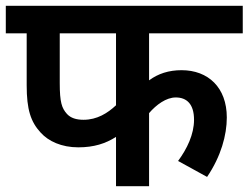

<svg xmlns="http://www.w3.org/2000/svg" viewBox="-20 -642 857 662"><path d="M494 -527H817V-622H0V-527H72V-348C72 -264 86 -222 120 -185C147 -155 192 -134 250 -134C304 -134 344 -147 380 -170V0H494V-252C519 -281 553 -306 586 -306C624 -306 649 -283 649 -229C649 -179 625 -129 594 -87L694 -32C742 -103 762 -176 762 -237C762 -340 698 -400 606 -400C562 -400 525 -388 494 -365ZM186 -527H380V-279C351 -252 315 -229 268 -229C243 -229 224 -235 211 -249C193 -269 186 -289 186 -356Z"/></svg>

Font: Noto Sans SemiBold
Style: Italic
Weight: 600
Italic angle: -12°
Designer: Monotype Design Team
Foundry: Monotype Imaging Inc.
Version: Version 2.013